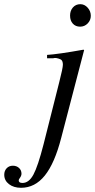

<svg xmlns="http://www.w3.org/2000/svg" viewBox="-152 -683 452 913"><path d="M248 -444.8 139.2 -27.8Q107.9 93.8 61 151.9Q14.2 210 -51.8 210Q-86.9 210 -109.4 192.6Q-131.8 175.3 -131.8 147.9Q-131.8 129.4 -120.4 117.2Q-108.9 105 -90.8 105Q-73.2 105 -61.5 115.7Q-49.8 126.5 -49.8 143.1Q-49.8 152.8 -58.1 164.1Q-63 169.9 -63 174.8Q-63 187 -44.9 187Q-14.6 187 6.8 147.5Q28.3 107.9 55.2 2.9L129.9 -293Q147 -359.9 147 -375Q147 -391.1 140.1 -397.9Q136.7 -401.4 125.2 -404.8Q113.8 -408.2 106.9 -407.2L100.1 -405.8H71.8V-421.9Q125 -425.3 245.1 -446.8ZM230 -663.1Q250 -663.1 264.9 -646.5Q279.8 -629.9 279.8 -607.9Q279.8 -586.9 264.9 -571.5Q250 -556.2 229 -556.2Q207.5 -556.2 194.3 -570.6Q181.2 -585 181.2 -608.9Q181.2 -632.3 194.8 -647.7Q208.5 -663.1 230 -663.1Z"/></svg>

Font: Accordance
Style: Italic
Weight: 400
Italic angle: -11°
Version: Version 1.2 (build January 31, 2020) Miklal Software Solutio